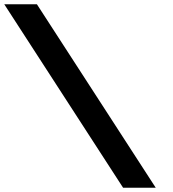

<svg xmlns="http://www.w3.org/2000/svg" viewBox="-517 -880 810 900"><path d="M60 0H213L-344 -860H-497Z"/></svg>

Font: Hussar
Style: BdOpOblSeven
Weight: 700
Foundry: Cannot Into Space Fonts
Version: Version 2.00